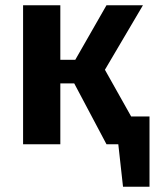

<svg xmlns="http://www.w3.org/2000/svg" viewBox="-20 -550 590 732"><path d="M480 -106H550V162H449L431 0H386L263 -232H210V0H68V-530H210V-322H267L386 -530H525L380 -284Z"/></svg>

Font: FiraGO SemiBold
Style: Regular
Weight: 600
Designer: bBox Type
Foundry: bBox Type GmbH
Version: Version 1.001;PS 001.001;hotconv 1.0.88;makeotf.lib2.5.64775